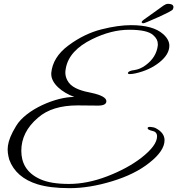

<svg xmlns="http://www.w3.org/2000/svg" viewBox="-20 -860 942 1000"><path d="M723 -739C723 -739 725 -739 728 -739C732 -739 758 -750 805 -771C853 -793 878 -806 880 -811C888 -827 883 -840 855 -840C840 -840 829 -829 794 -804L745 -769C714 -748 714 -744 723 -739ZM491 -310C520 -310 534 -318 534 -333C534 -350 509 -365 458 -376C411 -385 362 -398 338 -430C315 -462 320 -490 323 -505C334 -566 380 -617 460 -656C527 -689 591 -705 653 -705C716 -705 757 -696 778 -677C794 -663 802 -648 802 -631V-624C797 -581 775 -547 738 -520C719 -506 700 -498 680 -495C660 -493 649 -488 646 -480C645 -472 662 -473 686 -478C735 -489 776 -508 810 -535C845 -563 862 -592 862 -622C862 -643 851 -664 829 -683C794 -714 738 -729 662 -729C619 -729 567 -722 508 -707C449 -692 391 -664 336 -623C281 -582 252 -534 247 -480V-474C247 -425 302 -379 367 -355C273 -356 116 -291 64 -204C10 -116 16 -75 28 -29C51 34 101 77 176 100C219 113 274 120 343 120C412 120 485 108 564 84C643 60 708 28 759 -13C811 -54 837 -93 837 -130C837 -155 822 -176 792 -192C785 -196 775 -198 764 -199C753 -200 748 -197 749 -191C750 -186 758 -182 774 -178C790 -175 798 -165 798 -150C798 -118 771 -81 716 -38C668 -1 609 31 539 58C469 85 402 98 339 98C276 98 226 90 189 73C116 40 91 -14 91 -75C91 -140 120 -198 178 -247C227 -290 296 -311 384 -311Z"/></svg>

Font: VL Great Vibes
Style: Regular
Weight: 400
Designer: Robert E. Leuschke
Foundry: Robert E. Leuschke
Version: Version 1.001